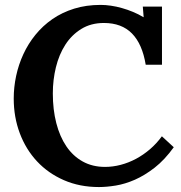

<svg xmlns="http://www.w3.org/2000/svg" viewBox="-20 -736 728 772"><path d="M192.4 -360.4Q192.4 -295.4 206.3 -241.2Q220.2 -187 246.8 -147.7Q273.4 -108.4 312.5 -86.7Q351.6 -64.9 402.3 -64.9Q433.6 -64.9 465.3 -73.2Q497.1 -81.5 526.9 -97.4Q556.6 -113.3 583.3 -136.2Q609.9 -159.2 630.9 -188L678.7 -144Q642.1 -93.3 602.1 -62Q562 -30.8 522.5 -13.4Q482.9 3.9 445.8 10Q408.7 16.1 377.9 16.1Q300.3 16.1 237.1 -11.5Q173.8 -39.1 128.9 -87.2Q84 -135.3 59.6 -200.2Q35.2 -265.1 35.2 -339.8Q35.2 -385.3 44.9 -430.9Q54.7 -476.6 74 -518.3Q93.3 -560.1 122.6 -596.2Q151.9 -632.3 190.7 -659.2Q229.5 -686 278.1 -701.2Q326.7 -716.3 384.8 -716.3Q404.3 -716.3 426 -713.1Q447.8 -710 470.2 -703.6Q492.7 -697.3 514.6 -688.2Q536.6 -679.2 556.6 -667H557.6L554.2 -709.5H631.3V-475.6H565.9Q552.2 -559.1 510.7 -601.3Q469.2 -643.6 397.9 -643.6Q345.7 -643.6 306.9 -619.6Q268.1 -595.7 242.7 -556.2Q217.3 -516.6 204.8 -465.6Q192.4 -414.6 192.4 -360.4Z"/></svg>

Font: DimaBanoo
Style: Bold
Weight: 800
Designer: R.Balvardi
Foundry: R.Balvardi
Version: Version 1.0.0-alpha3